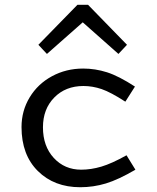

<svg xmlns="http://www.w3.org/2000/svg" viewBox="-20 -766 654 801"><path d="M140.1 -579.1 303.2 -746.1H347.2L509.8 -579.1L474.1 -541L325.2 -672.9L175.8 -541ZM328.1 -407.2Q253.4 -407.2 206.3 -359.1Q159.2 -311 159.2 -234.9Q159.2 -156.2 204.3 -107.2Q249.5 -58.1 318.8 -58.1Q359.4 -58.1 402.6 -70.8Q445.8 -83.5 507.8 -118.2L544.9 -58.1Q474.1 -16.6 421.9 -0.7Q369.6 15.1 314.9 15.1Q206.1 15.1 137.9 -52.5Q69.8 -120.1 69.8 -235.8Q69.8 -303.7 103.8 -359.9Q137.7 -416 196.8 -448Q255.9 -480 327.1 -480Q377.4 -480 426.5 -464.4Q475.6 -448.7 543 -404.8L502.9 -341.8Q441.9 -381.3 404.1 -394.3Q366.2 -407.2 328.1 -407.2Z"/></svg>

Font: IntelOne Mono
Style: Regular
Weight: 400
Designer: Fred Shallcrass
Foundry: Frere-Jones Type LLC
Version: Version 1.200;hotconv 1.1.0;makeotfexe 2.6.0;FJTRelease1.2